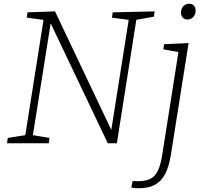

<svg xmlns="http://www.w3.org/2000/svg" viewBox="-20 -755 1072 1012"><path d="M574 -690 795 -695 791 -667 690 -649 700 -660 596 0H548L242 -643L249 -644L152 -34L146 -44L241 -28L237 0H17L21 -28L122 -44L112 -34L211 -660L218 -649L121 -662L125 -690L270 -695L571 -61L565 -60L660 -661L667 -649L570 -662ZM672 234 679 199Q687 200 694.5 200Q702 200 709 200Q768 200 795 170.5Q822 141 834 68L922 -490L929 -479L841 -495L845 -522L974 -528L881 59Q871 123 850.5 162Q830 201 796.5 219Q763 237 714 237Q702 237 692.5 236.5Q683 236 672 234ZM968 -652Q953 -652 943.5 -662Q934 -672 934 -689Q934 -709 946 -722Q958 -735 977 -735Q993 -735 1002 -725.5Q1011 -716 1011 -698Q1011 -679 999 -665.5Q987 -652 968 -652Z"/></svg>

Font: Bitter Thin Light
Style: Italic
Weight: 300
Italic angle: -9°
Version: Version 2.002